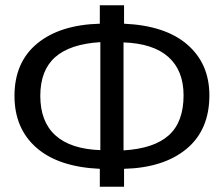

<svg xmlns="http://www.w3.org/2000/svg" viewBox="-20 -709 850 729"><path d="M451 -68V0H359V-68Q202 -75 118.5 -148Q35 -221 35 -345Q35 -473 121.5 -544Q208 -615 359 -619V-689H451V-619Q608 -612 691.5 -539.5Q775 -467 775 -347Q775 -216 688.5 -144Q602 -72 451 -68ZM361 -139V-549Q246 -542 189.5 -492Q133 -442 133 -345Q133 -247 190.5 -195Q248 -143 361 -139ZM677 -347Q677 -441 619.5 -492.5Q562 -544 449 -548V-138Q565 -145 621 -195.5Q677 -246 677 -347Z"/></svg>

Font: Fira GO
Style: Regular
Weight: 400
Designer: Carrois Corporate
Foundry: Carrois Corporate GbR
Version: Version 0.300